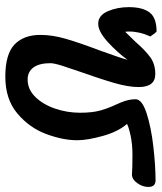

<svg xmlns="http://www.w3.org/2000/svg" viewBox="38 -646 623 740"><g transform="rotate(90 350.0 -275.5)"><path d="M71 -342Q39 -342 23 -378.5Q7 -415 7 -460Q7 -513 27.5 -540Q48 -567 101 -567Q105 -564 111 -555.5Q117 -547 120 -543Q101 -501 101 -462Q101 -451 102 -446Q114 -458 123.5 -468Q133 -478 141 -486Q174 -524 200.5 -543Q227 -562 265 -562Q315 -562 315 -498Q315 -459 300 -406.5Q285 -354 257 -275Q244 -238 233.5 -205Q223 -172 223 -158Q223 -115 239.5 -92.5Q256 -70 286 -70Q324 -70 353 -99.5Q382 -129 398 -175.5Q414 -222 414 -272Q414 -319 405.5 -349.5Q397 -380 382 -412Q380 -416 374 -430.5Q368 -445 365 -458.5Q362 -472 362 -486Q362 -511 416 -528.5Q470 -546 544 -554.5Q618 -563 675 -563Q700 -563 700 -535Q700 -514 686 -493.5Q672 -473 653 -472Q629 -474 575 -474Q536 -474 503 -467Q470 -460 457 -453Q487 -419 503.5 -359.5Q520 -300 520 -261Q520 -206 496 -141.5Q472 -77 417 -30.5Q362 16 275 16Q188 16 151 -19.5Q114 -55 114 -119Q114 -165 129 -217Q144 -269 174 -348Q204 -431 210 -455Q182 -416 141.5 -379Q101 -342 71 -342Z"/></g></svg>

Font: Sriracha
Style: Regular
Weight: 400
Designer: Suppakit Chalermlarp
Version: Version 1.002g